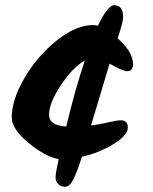

<svg xmlns="http://www.w3.org/2000/svg" viewBox="-20 -648 585 736"><path d="M490 -402Q490 -375 466 -375Q452 -375 400 -404Q377 -328 329 -167Q362 -171 395.5 -179Q429 -187 443 -187Q470 -187 470 -158.5Q470 -130 416.5 -96.5Q363 -63 294 -47Q274 16 260 42Q246 68 229.5 68Q213 68 203 57.5Q193 47 193 31.5Q193 16 205 -38Q152 -48 88.5 -101Q25 -154 25 -198Q25 -265 73.5 -348.5Q122 -432 196.5 -492Q271 -552 337 -552Q346 -552 355 -549Q393 -628 418 -628Q452 -628 452 -582Q452 -564 431 -501Q490 -449 490 -402ZM168 -208Q168 -167 234 -163Q267 -302 305 -416Q258 -389 213 -321Q168 -253 168 -208Z"/></svg>

Font: Kalam
Style: Bold
Weight: 700
Version: Version 2.001;PS 1.0;hotconv 1.0.79;makeotf.lib2.5.61930; tt